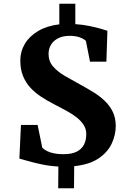

<svg xmlns="http://www.w3.org/2000/svg" viewBox="-20 -880 709 1026"><path d="M291 126 292 10Q243 7 201 -2Q159 -11 128.5 -20Q98 -29 83.5 -32.5L92 -212.5H181L206 -90.5Q215.5 -81 230.5 -73.2Q245.5 -65.5 267.2 -60.8Q289 -56 318 -56Q362.5 -56 389.2 -69.2Q416 -82.5 428.5 -106.5Q441 -130.5 441 -163Q441 -189.5 428 -210.8Q415 -232 391.8 -250.8Q368.5 -269.5 336.5 -287.2Q304.5 -305 267 -324Q231 -342.5 198.8 -363.8Q166.5 -385 141.8 -412Q117 -439 102.8 -474.5Q88.5 -510 88.5 -557.5Q88.5 -605 112.8 -645.8Q137 -686.5 183.8 -714.2Q230.5 -742 297 -750V-860H382.5V-751Q421 -748.5 455.5 -741.5Q490 -734.5 515.8 -727.2Q541.5 -720 554 -715.5L548.5 -550.5H461L439 -661.5Q428 -672.5 405.5 -680.5Q383 -688.5 352.5 -688.5Q317.5 -688.5 292.2 -676.2Q267 -664 253.2 -642Q239.5 -620 239.5 -591.5Q239.5 -552 264.5 -523.8Q289.5 -495.5 327.8 -473.5Q366 -451.5 405.5 -430Q443 -409.5 477.8 -388.2Q512.5 -367 539.5 -341.2Q566.5 -315.5 582.5 -282.8Q598.5 -250 598.5 -207Q598.5 -158 576.5 -111.8Q554.5 -65.5 506 -33Q457.5 -0.5 376.5 8L375.5 126Z"/></svg>

Font: Merriweather ExtraBold
Style: Regular
Weight: 800
Version: Version 2.100